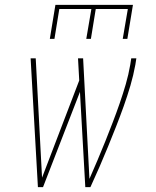

<svg xmlns="http://www.w3.org/2000/svg" viewBox="-20 -770 640 790"><path d="M136 0 106 -530H127L153 -39L306 -439L301 -530H322L348 -34Q365 -73 381.5 -111.5Q398 -150 413.5 -189Q429 -228 444 -267Q459 -306 472.5 -345Q486 -384 497.5 -423.5Q509 -463 516 -504L520 -530H541L537 -504Q529 -460 516.5 -417.5Q504 -375 489 -333Q474 -291 457.5 -249Q441 -207 424 -165.5Q407 -124 389 -82.5Q371 -41 352 0H331L309 -392L157 0ZM185 -610 208 -750H527L504 -610H485L506 -733H374L354 -610H335L356 -733H224L204 -610Z"/></svg>

Font: Iosevka Curly Slab ThEx
Style: Italic
Weight: 100
Width: 7
Italic angle: -9°
Monospace: yes
Designer: Belleve Invis
Foundry: Belleve Invis
Version: Version 11.1.0; ttfautohint (v1.8.3)